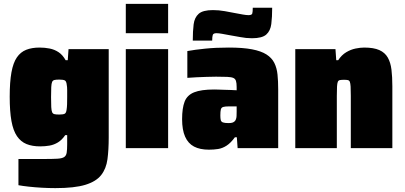

<svg xmlns="http://www.w3.org/2000/svg" viewBox="-20 -763 2085 989"><path d="M265 206Q232 206 196 204Q160 202 128.5 198.5Q97 195 75 191V56Q97 56 118.5 56Q140 56 162 56Q184 56 206 56Q251 56 275.5 54.5Q300 53 310.5 46Q321 39 323.5 23.5Q326 8 326 -20V-67H316Q299 -42 278.5 -29.5Q258 -17 235 -13Q212 -9 187 -9Q146 -9 116.5 -21Q87 -33 67.5 -61.5Q48 -90 39 -139.5Q30 -189 30 -265Q30 -341 39 -390.5Q48 -440 67 -467.5Q86 -495 115 -506.5Q144 -518 184 -518Q211 -518 236 -513Q261 -508 282 -494Q303 -480 318 -453H329L333 -510H540V-55Q540 9 533.5 57.5Q527 106 501 139Q475 172 419.5 189Q364 206 265 206ZM285 -173Q305 -173 313 -177Q321 -181 323 -198Q325 -210 325.5 -225.5Q326 -241 326 -263Q326 -284 326 -299.5Q326 -315 324 -325Q322 -345 313.5 -349Q305 -353 285 -353Q269 -353 260.5 -351Q252 -349 248.5 -341Q245 -333 244 -314.5Q243 -296 243 -263Q243 -230 244 -211.5Q245 -193 248.5 -185Q252 -177 260.5 -175Q269 -173 285 -173Z M628 -592V-743H846V-592ZM628 0V-510H846V0Z M1056 8Q1010 8 979.5 -8Q949 -24 933.5 -59Q918 -94 918 -149Q918 -206 931 -239.5Q944 -273 980 -287.5Q1016 -302 1083 -302Q1091 -302 1104.5 -301.5Q1118 -301 1135 -300.5Q1152 -300 1168.5 -299.5Q1185 -299 1199 -298V-315Q1199 -335 1195.5 -346Q1192 -357 1182 -361.5Q1172 -366 1150.5 -367Q1129 -368 1093 -368Q1069 -368 1043.5 -367Q1018 -366 993 -365Q968 -364 945 -362V-500Q983 -507 1037.5 -512.5Q1092 -518 1159 -518Q1231 -518 1278 -509Q1325 -500 1352.5 -482.5Q1380 -465 1393 -439Q1406 -413 1409.5 -379Q1413 -345 1413 -302V0H1204L1200 -56H1190Q1169 -27 1147.5 -13Q1126 1 1103.5 4.5Q1081 8 1056 8ZM1157 -129Q1169 -129 1176 -131Q1183 -133 1188 -137.5Q1193 -142 1195 -148Q1198 -155 1198.5 -165Q1199 -175 1199 -188V-215H1159Q1139 -215 1129.5 -212Q1120 -209 1117.5 -199Q1115 -189 1115 -168Q1115 -154 1117 -145Q1119 -136 1128 -132.5Q1137 -129 1157 -129ZM973 -554Q973 -603 977.5 -638Q982 -673 1003.5 -692Q1025 -711 1077 -711Q1107 -711 1138 -705.5Q1169 -700 1194 -695Q1215 -691 1232 -688Q1249 -685 1260 -685Q1277 -685 1279.5 -693.5Q1282 -702 1282 -723H1382Q1382 -675 1377.5 -639.5Q1373 -604 1351.5 -585Q1330 -566 1278 -566Q1248 -566 1217.5 -572Q1187 -578 1161 -582Q1140 -586 1123 -589Q1106 -592 1095 -592Q1079 -592 1076 -583Q1073 -574 1073 -554Z M1501 0V-510H1708L1712 -453H1722Q1740 -480 1763.5 -494Q1787 -508 1811.5 -513Q1836 -518 1856 -518Q1905 -518 1934 -505Q1963 -492 1977.5 -466.5Q1992 -441 1996.5 -404Q2001 -367 2001 -319V0H1787V-269Q1787 -300 1786 -317Q1785 -334 1782 -341.5Q1779 -349 1771.5 -350.5Q1764 -352 1752 -352Q1739 -352 1731 -350.5Q1723 -349 1720 -341.5Q1717 -334 1716 -317Q1715 -300 1715 -269V0Z"/></svg>

Font: Saira Thin Black
Style: Regular
Weight: 900
Version: Version 1.101